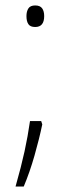

<svg xmlns="http://www.w3.org/2000/svg" viewBox="-20 -555 254 704"><path d="M77 -496Q77 -513 84 -524Q91 -535 109 -535Q127 -535 134.5 -524.5Q142 -514 142 -496Q142 -456 109 -456Q91 -456 84 -466.5Q77 -477 77 -496ZM135 -99Q124 -46 106.5 15.5Q89 77 67 129H37Q58 55 70 0Q82 -55 90 -111H131Z"/></svg>

Font: Noto Sans Georgian SemiCondensed ExtraLight
Style: Regular
Weight: 200
Width: 4
Designer: Monotype Design Team, Akaki Razmadze
Foundry: Google LLC
Version: Version 2.005; ttfautohint (v1.8.4.7-5d5b)